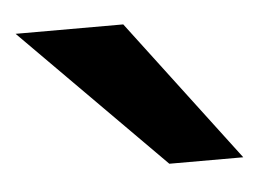

<svg xmlns="http://www.w3.org/2000/svg" viewBox="-30 -815 363 269"><g transform="rotate(-5 151.5 -681.0)"><path d="M0 -781.2H151.4L302.7 -581.1H198.7Z"/></g></svg>

Font: Kanchenjunga
Style: Bold
Weight: 700
Designer: Becca Hirsbrunner Spalinger
Foundry: SIL International
Version: Version 2.001